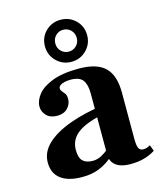

<svg xmlns="http://www.w3.org/2000/svg" viewBox="-110 -801 747 892"><g transform="rotate(-15 263.5 -355.0)"><path d="M407 11Q375 11 354 2Q333 -7 323 -23Q313 -39 313 -59V-355Q313 -397 297 -418.5Q281 -440 238 -440Q223 -440 209.5 -437Q196 -434 188 -428Q180 -422 180 -414Q180 -405 186.5 -398Q193 -391 199 -382.5Q205 -374 205 -357Q205 -332 187 -313Q169 -294 136 -294Q103 -294 85 -313Q67 -332 67 -356Q67 -385 89.5 -413.5Q112 -442 161 -461Q210 -480 289 -480Q375 -480 414.5 -442Q454 -404 454 -320V-100Q454 -63 461 -51.5Q468 -40 482 -40Q494 -40 501.5 -43.5Q509 -47 516 -50L527 -21Q502 -5 473 3Q444 11 407 11ZM175 11Q109 11 73 -16Q37 -43 37 -95Q37 -145 77 -183Q117 -221 189 -247.5Q261 -274 357 -287V-249Q263 -231 220.5 -200Q178 -169 178 -118Q178 -81 194 -65Q210 -49 242 -49Q264 -49 283.5 -59.5Q303 -70 319 -83.5Q335 -97 345 -107L356 -74Q337 -55 312 -35Q287 -15 254 -2Q221 11 175 11ZM265 -519Q223 -519 193.5 -548.5Q164 -578 164 -620Q164 -663 193.5 -692Q223 -721 265 -721Q308 -721 337.5 -692Q367 -663 367 -620Q367 -578 337.5 -548.5Q308 -519 265 -519ZM265 -568Q287 -568 302 -583Q317 -598 317 -620Q317 -643 302 -658Q287 -673 265 -673Q244 -673 229 -658Q214 -643 214 -620Q214 -598 229 -583Q244 -568 265 -568Z"/></g></svg>

Font: Frank Ruhl Libre
Style: Bold
Weight: 700
Designer: Yanek Iontef
Foundry: Fontef
Version: Version 6.004